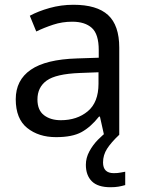

<svg xmlns="http://www.w3.org/2000/svg" viewBox="-20 -565 601 805"><path d="M288 -545Q386 -545 433 -502Q480 -459 480 -365V0H416L399 -76H395Q360 -32 321.5 -11Q283 10 215 10Q142 10 94 -28.5Q46 -67 46 -149Q46 -229 109 -272.5Q172 -316 303 -320L394 -323V-355Q394 -422 365 -448Q336 -474 283 -474Q241 -474 203 -461.5Q165 -449 132 -433L105 -499Q140 -518 188 -531.5Q236 -545 288 -545ZM314 -259Q214 -255 175.5 -227Q137 -199 137 -148Q137 -103 164.5 -82Q192 -61 235 -61Q303 -61 348 -98.5Q393 -136 393 -214V-262ZM412 116Q412 161 457 161Q474 161 485.5 158.5Q497 156 505 155V211Q491 215 477 217.5Q463 220 443 220Q390 220 365 195Q340 170 340 126Q340 97 354.5 70Q369 43 390.5 21Q412 -1 432 -15L480 0Q446 32 429 58.5Q412 85 412 116Z"/></svg>

Font: Noto Sans Anatolian Hieroglyphs
Style: Regular
Weight: 400
Designer: Monotype Design Team
Foundry: Monotype Imaging Inc.
Version: Version 2.001; ttfautohint (v1.8.4.7-5d5b)